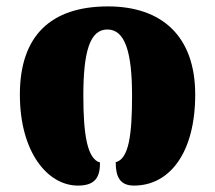

<svg xmlns="http://www.w3.org/2000/svg" viewBox="-20 -570 671 599"><path d="M223 9C279 9 292 -19 292 -63C253 -74 240 -147 240 -271C240 -408 260 -478 315 -478C370 -478 392 -408 392 -271C392 -150 382 -74 341 -64C341 -20 353 9 398 9C509 9 589 -93 589 -275C589 -458 484 -550 317 -550C138 -550 42 -458 42 -275C42 -93 130 9 223 9Z"/></svg>

Font: Noto Serif Georgian Black
Style: Regular
Weight: 900
Designer: Monotype Design Team, Akaki Razmadze
Foundry: Google LLC
Version: Version 2.003